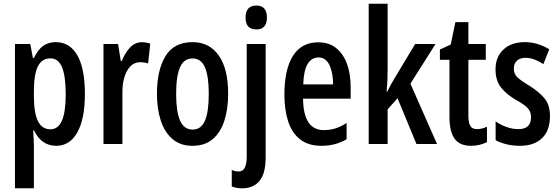

<svg xmlns="http://www.w3.org/2000/svg" viewBox="-20 -780 3028 1040"><path d="M281.2 -551.8Q358.4 -551.8 399.2 -480Q439.9 -408.2 439.9 -270.5Q439.9 -137.2 399.2 -63.7Q358.4 9.8 285.2 9.8Q204.1 9.8 164.1 -73.7H159.7Q161.1 -48.3 162.4 -27.6Q163.6 -6.8 163.6 8.3V239.7H61V-541.5H144L158.2 -466.3H163.6Q186.5 -512.7 214.8 -532.2Q243.2 -551.8 281.2 -551.8ZM252.9 -463.9Q207 -463.9 185.3 -420.7Q163.6 -377.4 163.6 -286.6V-260.3Q163.6 -167 185.8 -123.3Q208 -79.6 253.4 -79.6Q294.4 -79.6 315.2 -126Q335.9 -172.4 335.9 -269.5Q335.9 -366.7 316.2 -415.3Q296.4 -463.9 252.9 -463.9Z M748.5 -551.3Q770.5 -551.3 793.9 -543.9L782.2 -436Q764.6 -442.9 739.3 -442.9Q694.3 -442.9 668.5 -396.5Q642.6 -350.1 643.1 -279.3V0H540.5V-541.5H619.6L634.3 -449.2H639.6Q655.8 -491.2 683.1 -521.2Q710.4 -551.3 748.5 -551.3Z M1215.8 -272Q1215.8 -191.4 1195.8 -127.7Q1175.8 -64 1133.1 -27.1Q1090.3 9.8 1022 9.8Q957 9.8 914.3 -26.9Q871.6 -63.5 850.8 -127Q830.1 -190.4 830.1 -272Q830.1 -399.9 876.2 -475.8Q922.4 -551.8 1023.4 -551.8Q1113.3 -551.8 1164.6 -480Q1215.8 -408.2 1215.8 -272ZM934.1 -271Q934.1 -175.8 955.3 -127Q976.6 -78.1 1023.4 -78.1Q1069.3 -78.1 1090.1 -126.2Q1110.8 -174.3 1110.8 -272Q1110.8 -367.2 1090.1 -415.3Q1069.3 -463.4 1022.9 -463.4Q976.1 -463.4 955.1 -415.5Q934.1 -367.7 934.1 -271Z M1310.1 -684.6Q1310.1 -750 1368.7 -750Q1425.8 -750 1425.8 -684.6Q1425.8 -620.6 1368.7 -620.6Q1310.1 -620.6 1310.1 -684.6ZM1293.5 240.2Q1261.7 240.2 1235.4 230V140.6Q1254.4 148.9 1272.9 148.9Q1316.4 148.9 1316.4 69.3V-541.5H1418.9V72.8Q1418.9 159.2 1386.2 199.2Q1353.5 239.3 1293.5 240.2Z M1704.1 -550.8Q1762.2 -550.8 1801 -519.5Q1839.8 -488.3 1859.6 -433.8Q1879.4 -379.4 1879.4 -308.6V-245.6H1621.6Q1623 -75.2 1734.4 -75.2Q1765.6 -75.2 1795.2 -84Q1824.7 -92.8 1857.4 -113.8V-25.9Q1797.9 9.8 1721.2 9.8Q1649.9 9.8 1605.5 -25.1Q1561 -60.1 1540.8 -122.6Q1520.5 -185.1 1520.5 -267.6Q1520.5 -403.8 1566.7 -477.3Q1612.8 -550.8 1704.1 -550.8ZM1705.6 -468.8Q1668 -468.8 1646.5 -433.6Q1625 -398.4 1622.6 -322.8H1784.2Q1784.2 -385.7 1764.6 -427.2Q1745.1 -468.8 1705.6 -468.8Z M2079.6 -759.8V-404.8Q2079.6 -373.5 2078.4 -343.5Q2077.1 -313.5 2074.2 -283.7H2078.1Q2086.4 -302.2 2095.9 -319.3Q2105.5 -336.4 2114.3 -351.1L2228.5 -541.5H2338.9L2203.1 -326.7L2347.2 0H2235.8L2133.3 -248L2079.6 -187.5V0H1977.1V-759.8Z M2563.5 -80.6Q2589.4 -80.6 2617.7 -93.3V-10.3Q2599.6 -1 2577.9 4.4Q2556.2 9.8 2531.2 9.8Q2469.7 9.8 2442.1 -29.1Q2414.6 -67.9 2414.6 -147V-456.1H2362.8V-511.7L2421.4 -538.6L2446.8 -660.2H2517.1V-541.5H2611.3V-456.1H2517.1V-153.8Q2517.1 -116.7 2527.1 -98.6Q2537.1 -80.6 2563.5 -80.6Z M2959 -150.9Q2959 -72.8 2916 -31.5Q2873 9.8 2796.4 9.8Q2757.8 9.8 2724.4 1.7Q2690.9 -6.3 2664.6 -20.5V-122.6Q2688.5 -105 2721.7 -92.8Q2754.9 -80.6 2789.1 -80.6Q2856.4 -80.6 2856.4 -146Q2856.4 -173.3 2839.6 -193.1Q2822.8 -212.9 2773.9 -239.3Q2723.6 -268.6 2693.8 -306.2Q2664.1 -343.8 2664.1 -404.3Q2664.1 -471.7 2707 -511.7Q2750 -551.8 2822.3 -551.8Q2858.9 -551.8 2891.6 -541.7Q2924.3 -531.7 2955.1 -513.2L2923.3 -432.6Q2901.4 -447.3 2876.7 -457Q2852.1 -466.8 2826.7 -466.8Q2796.4 -466.8 2779.8 -450.9Q2763.2 -435.1 2763.2 -408.2Q2763.2 -380.9 2780.3 -363.3Q2797.4 -345.7 2846.2 -316.4Q2896 -285.6 2927.5 -249.5Q2959 -213.4 2959 -150.9Z"/></svg>

Font: Open Sans Condensed SemiBold
Style: Regular
Weight: 600
Width: 3
Designer: Monotype Design Team
Foundry: Monotype Imaging Inc.
Version: Version 3.000; ttfautohint (v1.8.4)